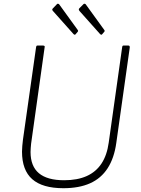

<svg xmlns="http://www.w3.org/2000/svg" viewBox="-20 -982 742 1012"><path d="M593 -229Q582 -149 547.5 -95.5Q513 -42 455 -16Q397 10 314 10Q204 10 150 -37.5Q96 -85 96 -183Q96 -197 97.5 -213Q99 -229 101 -246L170 -732Q171 -738 172.5 -740Q174 -742 178 -742H206Q212 -742 214.5 -739.5Q217 -737 215 -731L144 -225Q143 -213 142 -202.5Q141 -192 141 -181Q141 -106 185 -69Q229 -32 318 -32Q388 -32 437 -54Q486 -76 515 -120Q544 -164 553 -230L624 -734Q625 -739 626.5 -740.5Q628 -742 632 -742H656Q661 -742 662.5 -739.5Q664 -737 664 -732L593 -229ZM281 -961Q283 -963 287 -962Q291 -961 292 -959L389 -825Q391 -823 391.5 -820.5Q392 -818 390 -815L379 -802Q376 -798 373 -799Q370 -800 367 -803L260 -923Q252 -931 258 -937ZM421 -961Q423 -963 427 -962Q431 -961 432 -959L529 -825Q531 -823 531.5 -820Q532 -817 530 -815L519 -802Q516 -798 513 -799Q510 -800 507 -803L400 -923Q392 -932 398 -938Z"/></svg>

Font: Libre Franklin Thin
Style: Italic
Weight: 100
Italic angle: -8°
Designer: Pablo Impallari, Rodrigo Fuenzalida, Nhung Nguyen
Foundry: Impallari Type
Version: Version 3.000